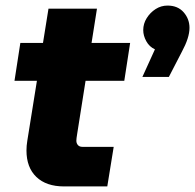

<svg xmlns="http://www.w3.org/2000/svg" viewBox="-20 -669 700 689"><path d="M210 0Q146 0 110.5 -34Q75 -68 75 -129Q75 -146 78 -164L154 -638H328L257 -189Q254 -171 254 -164Q254 -155 259.5 -148.5Q265 -142 276 -142H388L365 0ZM32 -379 53 -515H447L426 -379ZM491 -393 536 -492Q516 -501 505 -521Q494 -541 494 -561Q494 -584 506.5 -604Q519 -624 538.5 -636.5Q558 -649 581 -649Q618 -649 639 -625Q660 -601 660 -569Q660 -551 653 -529.5Q646 -508 633 -484L586 -393Z"/></svg>

Font: MuseoModerno Thin ExtraBold
Style: Italic
Weight: 800
Italic angle: -9°
Version: Version 1.003